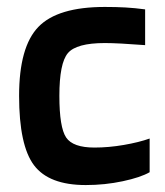

<svg xmlns="http://www.w3.org/2000/svg" viewBox="-20 -524 474 553"><path d="M411 -125V-28Q385 -13 333.5 -2Q282 9 227 9Q121 9 78 -48Q35 -105 35 -248Q35 -389 90.5 -446.5Q146 -504 282 -504Q315 -504 341.5 -502.5Q368 -501 398 -497V-394Q359 -397 330 -398.5Q301 -400 282 -400Q200 -400 175.5 -371Q151 -342 151 -248Q151 -157 170.5 -128Q190 -99 252 -99Q293 -99 336.5 -106.5Q380 -114 411 -125Z"/></svg>

Font: Blinker SemiBold
Style: Regular
Weight: 600
Designer: Juergen Huber
Foundry: supertype
Version: Version 1.015;PS 1.15;hotconv 1.0.88;makeotf.lib2.5.647800